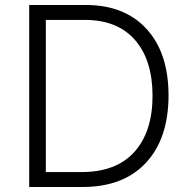

<svg xmlns="http://www.w3.org/2000/svg" viewBox="-20 -747 757 767"><path d="M309.6 0H96.7V-727.1H322.3Q478 -727.1 565.7 -631.1Q653.3 -535.2 653.3 -365.2Q652.8 -192.9 562.7 -96.4Q472.7 0 309.6 0ZM163.1 -59.6H305.7Q444.3 -59.6 516.8 -140.1Q589.4 -220.7 589.4 -365.2Q588.9 -507.8 519 -587.6Q449.2 -667.5 318.4 -667.5H163.1Z"/></svg>

Font: Interop Light
Style: Regular
Weight: 300
Designer: Rasmus Andersson, Google, Jang Haemin
Foundry: jhaemin
Version: Version 1.007